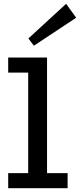

<svg xmlns="http://www.w3.org/2000/svg" viewBox="-20 -988 420 1008"><path d="M128 -22V-686H227V-22ZM23 0V-79H335V0ZM23 -607V-686H221V-607ZM158 -748 129 -786 327 -968 380 -895Z"/></svg>

Font: BioRhyme ExtraBold
Style: Regular
Weight: 400
Version: Version 1.600;gftools[0.9.33]